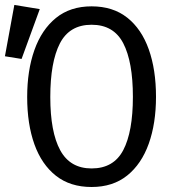

<svg xmlns="http://www.w3.org/2000/svg" viewBox="-62 -743 697 775"><path d="M567.7 -352.3Q567.7 -245.1 538.5 -163.1Q509.2 -81 451.5 -34.6Q393.8 11.8 307.7 11.8Q221.5 11.8 163.8 -33.6Q106.2 -79 76.9 -160.5Q47.7 -242.1 47.7 -351.3Q47.7 -458.5 76.9 -541Q106.2 -623.6 163.8 -670.5Q221.5 -717.4 307.7 -717.4Q393.8 -717.4 451.5 -671.8Q509.2 -626.2 538.5 -543.8Q567.7 -461.5 567.7 -352.3ZM474.4 -352.3Q474.4 -493.3 435.6 -568.2Q396.9 -643.1 307.7 -643.1Q218.5 -643.1 179.7 -567.7Q141 -492.3 141 -351.3Q141 -210.3 181 -136.7Q221 -63.1 307.7 -63.1Q396.9 -63.1 435.6 -137.2Q474.4 -211.3 474.4 -352.3ZM-4.1 -723.1 98.5 -706.2 25.1 -505.1 -42.1 -515.9Z"/></svg>

Font: FiraCode Nerd Font
Style: Regular
Weight: 400
Designer: Carrois Corporate, Edenspiekermann AG, Nikita Prokopov
Foundry: Carrois Corporate, Edenspiekermann AG, Nikita Prokopov
Version: Version 6.002;Nerd Fonts 2.2.2